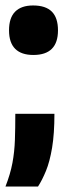

<svg xmlns="http://www.w3.org/2000/svg" viewBox="-27 -552 246 702"><path d="M-7 130Q11 84 18.5 43.5Q26 3 27.5 -40.5Q29 -84 29 -136H172Q172 -63 163.5 -12Q155 39 141 73Q127 107 112 130ZM95 -351Q51 -351 28.5 -373.5Q6 -396 6 -441Q6 -487 28.5 -509.5Q51 -532 94 -532Q140 -532 162.5 -509.5Q185 -487 185 -441Q185 -351 95 -351Z"/></svg>

Font: Bricolage Grotesque 96pt ExtraBold SemiCondensed ExtraBold
Style: Regular
Weight: 800
Width: 4
Version: Version 1.001;gftools[0.9.33.dev8+g029e19f]